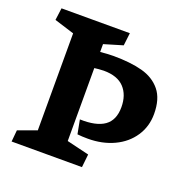

<svg xmlns="http://www.w3.org/2000/svg" viewBox="-112 -713 803 820"><g transform="rotate(20 289.5 -303.5)"><path d="M114.3 -83 30.3 -52.7 25.4 0H345.2L351.6 -59.6L250 -84V-415.5Q256.8 -416.5 269.8 -417.7Q282.7 -418.9 292.5 -418.9Q354.5 -418.9 385.3 -386.2Q416 -353.5 416 -297.9Q416 -238.8 378.7 -212.4Q341.3 -186 267.1 -188.5L279.3 -125Q300.3 -122.6 327.1 -122.6Q392.6 -122.6 445.1 -147.2Q497.6 -171.9 527.3 -216.6Q557.1 -261.2 557.1 -318.4Q557.1 -386.7 525.9 -425Q494.6 -463.4 440.7 -477.8Q386.7 -492.2 309.1 -492.2Q284.2 -492.2 250 -488.8V-524.4L335 -549.8L341.8 -607.4H31.2L23.9 -552.2L114.3 -523.9Z"/></g></svg>

Font: Neuton
Style: Bold
Weight: 700
Designer: Brian M Zick
Foundry: Brian M Zick
Version: Version 1.560